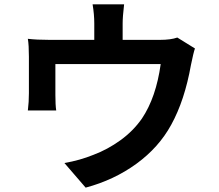

<svg xmlns="http://www.w3.org/2000/svg" viewBox="-20 -817 1017 892"><path d="M556.6 -796.9Q549.8 -739.3 549.8 -708V-631.8H723.6Q773.4 -631.8 803.7 -642.6L885.7 -591.8Q878.9 -573.2 867.2 -515.6Q837.9 -350.6 775.4 -237.3Q717.8 -131.8 613.8 -56.2Q509.8 19.5 377.9 54.7L279.3 -59.6Q351.6 -72.3 414.1 -97.7Q479.5 -122.1 539.6 -165.5Q599.6 -209 639.6 -266.6Q705.1 -364.3 726.6 -519.5H237.3V-375Q237.3 -328.1 241.2 -303.7H109.4Q114.3 -342.8 114.3 -383.8V-553.7Q114.3 -607.4 109.4 -636.7Q150.4 -631.8 209 -631.8H418V-708Q418 -750 410.2 -796.9Z"/></svg>

Font: Min Sans Bold
Style: Regular
Weight: 700
Designer: Jinseong-Kim, NotoSansCJK, Nunito
Foundry: Jinseong-Kim
Version: Version 1.400;Glyphs 3.1.2 (3151)